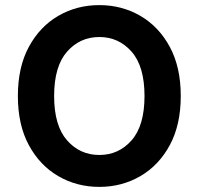

<svg xmlns="http://www.w3.org/2000/svg" viewBox="-20 -721 778 752"><path d="M50 -345Q50 -458 93 -537.5Q136 -617 208.5 -659Q281 -701 369 -701Q457 -701 529.5 -659Q602 -617 645 -537.5Q688 -458 688 -345Q688 -232 645 -152.5Q602 -73 529.5 -31Q457 11 369 11Q281 11 208.5 -31Q136 -73 93 -152.5Q50 -232 50 -345ZM192 -345Q192 -229 242.5 -171.5Q293 -114 369 -114Q445 -114 495.5 -171.5Q546 -229 546 -345Q546 -461 495.5 -518.5Q445 -576 369 -576Q293 -576 242.5 -518.5Q192 -461 192 -345Z"/></svg>

Font: Radio Canada SemiBold
Style: Regular
Weight: 600
Designer: Charles Daoud, Etienne Aubert Bonn, Alexandre Saumier Demers, Jacques Le Bailly
Foundry: Radio-Canada
Version: Version 2.104; ttfautohint (v1.8.4.7-5d5b);gftools[0.9.28.de